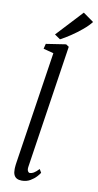

<svg xmlns="http://www.w3.org/2000/svg" viewBox="-110 -1064 573 1120"><g transform="rotate(10 177.0 -504.0)"><path d="M129 -76Q126.5 -59.5 131.5 -50.8Q136.5 -42 144 -42Q154 -42 166.2 -49Q178.5 -56 196.5 -75L208.5 -54.5Q203.5 -46 189.8 -30.8Q176 -15.5 154.5 -2.8Q133 10 104.5 10Q87.5 10 75.8 4Q64 -2 58 -15.2Q52 -28.5 52.5 -50Q52.5 -54 53 -60.2Q53.5 -66.5 54.2 -73.8Q55 -81 56 -87L157.5 -754L97 -770L104.5 -800L222 -818L239.5 -806.5ZM181.5 -840.5 148 -863.5 291.5 -1018 354 -973.5Q336.5 -950.5 305.5 -924.5Q274.5 -898.5 241 -876.2Q207.5 -854 181.5 -840.5Z"/></g></svg>

Font: Merriweather 36pt Light
Style: Italic
Weight: 300
Italic angle: -7.8°
Version: Version 2.101